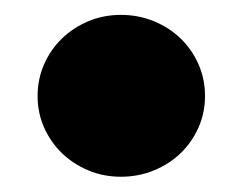

<svg xmlns="http://www.w3.org/2000/svg" viewBox="-20 -427 330 258"><path d="M30.5 -298Q30.5 -320.5 39.2 -340.5Q48 -360.5 63.2 -375.2Q78.5 -390 98.8 -398.5Q119 -407 142.5 -407Q166 -407 186.8 -398.5Q207.5 -390 222.8 -375.2Q238 -360.5 246.8 -340.5Q255.5 -320.5 255.5 -298Q255.5 -275.5 246.8 -255.8Q238 -236 222.8 -221.2Q207.5 -206.5 186.8 -198Q166 -189.5 142.5 -189.5Q119 -189.5 98.8 -198Q78.5 -206.5 63.2 -221.2Q48 -236 39.2 -255.8Q30.5 -275.5 30.5 -298Z"/></svg>

Font: Lato ExtraBold
Style: Italic
Weight: 800
Italic angle: -7°
Designer: Lukasz Dziedzic with Adam Twardoch and Botio Nikoltchev
Foundry: tyPoland Lukasz Dziedzic
Version: Version 2.015; 2015-08-06; http://www.latofonts.com/